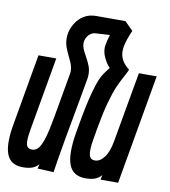

<svg xmlns="http://www.w3.org/2000/svg" viewBox="-107 -865 837 945"><g transform="rotate(10 311.0 -392.0)"><path d="M-20 -108Q-20 -147.5 -10.5 -198.5L51 -550H140L78 -196.5Q69.5 -149.5 69.5 -126.5Q69.5 -105.5 76.8 -96.5Q84 -87.5 100.5 -87.5Q119 -87.5 132.2 -103.8Q145.5 -120 157.2 -159.2Q169 -198.5 181.5 -270.5L219.5 -486.5Q221 -494 221 -501.5Q221 -517.5 215.5 -532.8Q210 -548 199 -570Q186 -597 179.5 -616Q173 -635 173 -657.5Q173 -670.5 175 -681Q180 -707.5 195 -732.5Q210 -757.5 236 -773.8Q262 -790 297 -790H443.5L485 -748.5Q463 -698.5 457.5 -668.5Q455 -653.5 455 -642.5Q455 -618.5 466 -598Q477 -577.5 502.5 -557.5Q499 -549.5 494 -539.5Q489 -529.5 484 -520.5Q467 -489.5 454.5 -460.5Q442 -431.5 427.2 -379Q412.5 -326.5 398.5 -246.5L391 -203Q383 -160 383 -133.5Q383 -109 390.5 -98.8Q398 -88.5 414 -88.5Q439 -88.5 460.2 -116.2Q481.5 -144 491 -198.5L553 -549H642L546 -0.5H458L463 -24Q448 -7 429 -0.5Q410 6 383.5 6Q336.5 6 313.5 -23Q290.5 -52 290.5 -115Q290.5 -157 300 -211L306.5 -248.5Q325 -353.5 340.8 -411Q356.5 -468.5 369 -493Q381.5 -517.5 400 -540.5L407 -549.5Q390 -567.5 377.8 -592.8Q365.5 -618 365.5 -643Q365.5 -650 367 -657.5Q371 -681.5 380 -709.5L311.5 -705.5Q297 -705.5 285 -697Q273 -688.5 266 -675.2Q259 -662 259 -647.5Q259 -633 264.2 -620.2Q269.5 -607.5 281.5 -586Q296 -559.5 303 -541Q310 -522.5 310 -499.5Q310 -486.5 308 -476L292 -386.5Q263.5 -231.5 250.5 -157.5Q231 -46 224 3.5L143.5 -0.5L149 -23Q135 -7 116.2 -0.5Q97.5 6 70.5 6Q25 6 2.5 -21.5Q-20 -49 -20 -108Z"/></g></svg>

Font: JuliaMono SemiBold
Style: Italic
Weight: 600
Italic angle: -9°
Monospace: yes
Designer: cormullion
Foundry: corm
Version: Version 0.056; ttfautohint (v1.8.4)